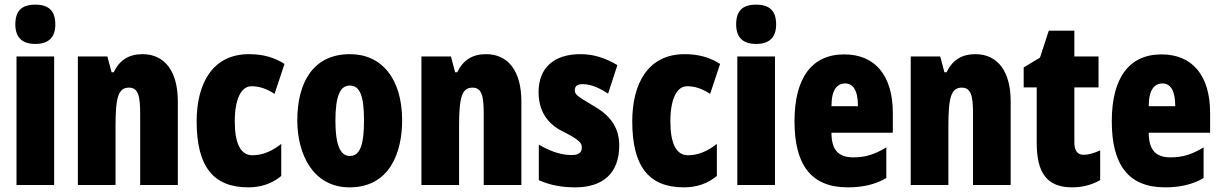

<svg xmlns="http://www.w3.org/2000/svg" viewBox="-20 -796 5253 826"><path d="M132 -776C72 -776 46 -748 46 -691C46 -635 75 -607 132 -607C189 -607 218 -635 218 -691C218 -747 192 -776 132 -776ZM213 -553H51V0H213Z M593 -563C534 -563 494 -537 469 -485H460L442 -553H315V0H477V-253C477 -378 489 -419 535 -419C575 -419 583 -381 583 -308V0H745V-360C745 -489 689 -563 593 -563Z M1048 10C1103 10 1150 -6 1190 -39V-177C1150 -145 1108 -128 1066 -128C1016 -128 990 -177 990 -274C990 -371 1018 -425 1062 -425C1096 -425 1128 -414 1161 -392L1204 -521C1160 -549 1112 -563 1051 -563C893 -563 826 -435 826 -274C826 -78 899 10 1048 10Z M1710 -278C1710 -460 1620 -563 1486 -563C1324 -563 1259 -437 1259 -278C1259 -132 1327 10 1484 10C1654 10 1710 -136 1710 -278ZM1423 -276C1423 -380 1442 -428 1485 -428C1530 -428 1546 -379 1546 -278C1546 -176 1530 -125 1485 -125C1442 -125 1423 -177 1423 -276Z M2071 -563C2012 -563 1972 -537 1947 -485H1938L1920 -553H1793V0H1955V-253C1955 -378 1967 -419 2013 -419C2053 -419 2061 -381 2061 -308V0H2223V-360C2223 -489 2167 -563 2071 -563Z M2644 -170C2644 -255 2598 -304 2531 -342C2460 -384 2453 -390 2453 -408C2453 -426 2464 -434 2487 -434C2525 -434 2563 -415 2596 -393L2636 -516C2583 -547 2534 -563 2477 -563C2362 -563 2297 -503 2297 -400C2297 -322 2332 -265 2400 -231C2477 -193 2483 -179 2483 -161C2483 -138 2468 -129 2438 -129C2388 -129 2338 -150 2298 -174V-21C2349 2 2401 10 2455 10C2574 10 2644 -51 2644 -170Z M2922 10C2977 10 3024 -6 3064 -39V-177C3024 -145 2982 -128 2940 -128C2890 -128 2864 -177 2864 -274C2864 -371 2892 -425 2936 -425C2970 -425 3002 -414 3035 -392L3078 -521C3034 -549 2986 -563 2925 -563C2767 -563 2700 -435 2700 -274C2700 -78 2773 10 2922 10Z M3233 -776C3173 -776 3147 -748 3147 -691C3147 -635 3176 -607 3233 -607C3290 -607 3319 -635 3319 -691C3319 -747 3293 -776 3233 -776ZM3314 -553H3152V0H3314Z M3612 -562C3471 -562 3398 -459 3398 -274C3398 -90 3467 10 3627 10C3691 10 3745 -2 3793 -30V-162C3742 -131 3702 -119 3651 -119C3587 -119 3557 -151 3557 -225H3821V-310C3821 -472 3744 -562 3612 -562ZM3616 -437C3649 -437 3671 -409 3671 -339H3557C3557 -411 3582 -437 3616 -437Z M4176 -563C4117 -563 4077 -537 4052 -485H4043L4025 -553H3898V0H4060V-253C4060 -378 4072 -419 4118 -419C4158 -419 4166 -381 4166 -308V0H4328V-360C4328 -489 4272 -563 4176 -563Z M4642 -130C4615 -130 4602 -148 4602 -184V-420H4706V-553H4602V-664H4492L4454 -548L4384 -506V-420H4440V-182C4440 -52 4484 10 4593 10C4638 10 4677 -1 4713 -21V-149C4686 -137 4662 -130 4642 -130Z M4977 -562C4836 -562 4763 -459 4763 -274C4763 -90 4832 10 4992 10C5056 10 5110 -2 5158 -30V-162C5107 -131 5067 -119 5016 -119C4952 -119 4922 -151 4922 -225H5186V-310C5186 -472 5109 -562 4977 -562ZM4981 -437C5014 -437 5036 -409 5036 -339H4922C4922 -411 4947 -437 4981 -437Z"/></svg>

Font: Noto Sans Myanmar ExtraCondensed Black
Style: Regular
Weight: 900
Width: 2
Designer: Monotype Design Team
Foundry: Monotype Imaging Inc.
Version: Version 2.107